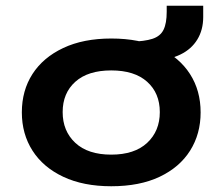

<svg xmlns="http://www.w3.org/2000/svg" viewBox="-20 -638 774 668"><path d="M367 10Q270 10 200 -23Q130 -56 93 -114Q56 -172 56 -247Q56 -323 93 -380.5Q130 -438 200 -471Q270 -504 367 -504Q466 -504 535 -471Q604 -438 641 -380.5Q678 -323 678 -247Q678 -172 641.5 -114Q605 -56 535.5 -23Q466 10 367 10ZM367 -100Q448 -100 492 -141Q536 -182 536 -248Q536 -314 492 -353.5Q448 -393 367 -393Q286 -393 242 -353.5Q198 -314 198 -248Q198 -182 242 -141Q286 -100 367 -100ZM517 -426 435 -479V-493Q483 -494 510.5 -503Q538 -512 549 -534.5Q560 -557 560 -597V-618H687V-579Q687 -534 666.5 -500.5Q646 -467 608 -448.5Q570 -430 517 -426Z"/></svg>

Font: Nunito Sans 10pt Expanded
Style: Bold
Weight: 700
Width: 7
Designer: Vernon Adams
Foundry: Vernon Adams
Version: Version 3.101;gftools[0.9.27]